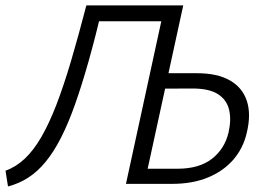

<svg xmlns="http://www.w3.org/2000/svg" viewBox="-23 -678 991 708"><path d="M441.5 0 584.5 -658H652.7L521.5 -55.8H631.5Q711 -55.8 758.1 -92.1Q805.2 -128.5 819.8 -189.5Q830.5 -237 821.7 -273.7Q812.9 -310.5 779.9 -331.3Q746.9 -352.2 683.3 -351.6L559.5 -351.1L568.3 -408H703.4Q778.4 -408 824.6 -381.6Q870.9 -355.2 887.2 -306.1Q903.5 -257 887 -188.5Q874 -131.6 837.4 -89.3Q800.7 -46.9 743.7 -23.5Q686.7 0 611.5 0ZM6.5 9.5 -2.7 -48.5Q36 -62.4 68.4 -92.9Q100.8 -123.4 129.5 -172.9Q158.2 -222.5 185 -291.9Q211.7 -361.3 238.7 -452.2Q265.6 -543.2 295.4 -658H356.5Q329.7 -544.5 304.1 -453.7Q278.5 -362.9 253.4 -292.3Q228.3 -221.7 201.7 -169.7Q175.2 -117.7 145.3 -81.4Q115.5 -45.1 81.2 -23Q47 -0.9 6.5 9.5ZM320.2 -599.5 332.5 -658H620.6L608.7 -599.5Z"/></svg>

Font: Ysabeau
Style: Bold Italic
Weight: 700
Italic angle: -12°
Designer: Christian Thalmann (Catharsis Fonts)
Version: Version 2.002